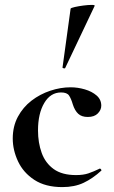

<svg xmlns="http://www.w3.org/2000/svg" viewBox="-20 -751 465 783"><path d="M234 12Q165 12 120 -17.5Q75 -47 53.5 -93Q32 -139 32 -186Q32 -236 53 -275Q74 -314 108.5 -340.5Q143 -367 185 -381Q227 -395 268 -395Q297 -395 326 -386.5Q355 -378 374 -361.5Q393 -345 393 -320Q393 -303 379 -288.5Q365 -274 338 -274Q313 -274 299 -287Q285 -300 277 -325Q270 -349 261.5 -361.5Q253 -374 229 -374Q186 -374 160.5 -331Q135 -288 135 -219Q135 -169 150 -127.5Q165 -86 199 -61.5Q233 -37 290 -37Q320 -37 340.5 -44Q361 -51 386 -63Q388 -65 391.5 -61Q395 -57 393 -55Q358 -23 321 -5.5Q284 12 234 12ZM246 -474Q245 -471 239.5 -472.5Q234 -474 235 -476L268 -716Q270 -719 285.5 -722.5Q301 -726 320.5 -728.5Q340 -731 354 -731Q368 -731 366 -727Z"/></svg>

Font: Cormorant Infant Light
Style: Bold
Weight: 700
Version: Version 4.001